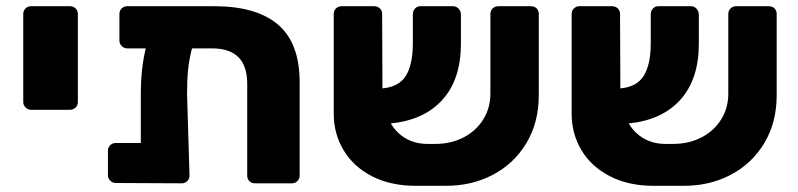

<svg xmlns="http://www.w3.org/2000/svg" viewBox="-20 -591 2574 619"><path d="M55 -262V-546Q55 -557 62.5 -564Q70 -571 80 -571H205Q216 -571 223.5 -564Q231 -557 231 -546V-262Q231 -251 223.5 -244Q216 -237 205 -237H80Q70 -237 62.5 -244.5Q55 -252 55 -262Z M946 -326V-25Q946 -15 939 -7.5Q932 0 921 0H802Q791 0 784 -7Q777 -14 777 -25V-321Q777 -435 664 -435H599Q590 -401 586.5 -367Q583 -333 583 -288L591 -25Q591 -15 584 -7.5Q577 0 566 0L353 -1Q343 -1 335.5 -8.5Q328 -16 328 -26V-105Q328 -116 335.5 -123Q343 -130 353 -130H434V-287Q434 -371 450 -435H390Q380 -435 372.5 -442.5Q365 -450 365 -460V-546Q365 -557 372.5 -564Q380 -571 390 -571H670Q807 -571 876.5 -511.5Q946 -452 946 -326Z M1717 -546V-284Q1717 -196 1677 -129.5Q1637 -63 1568 -27Q1499 9 1414 8H1319Q1239 8 1179 -23Q1119 -54 1087.5 -107Q1056 -160 1056 -224V-546Q1056 -557 1063.5 -564Q1071 -571 1081 -571H1186Q1197 -571 1204.5 -564Q1212 -557 1212 -546L1213 -306Q1267 -311 1289 -347.5Q1311 -384 1311 -452V-544Q1311 -556 1318 -563.5Q1325 -571 1336 -571H1441Q1451 -571 1458.5 -563Q1466 -555 1466 -544V-450Q1466 -336 1407 -270Q1348 -204 1240 -193Q1259 -161 1289.5 -144Q1320 -127 1359 -127H1383Q1434 -127 1474.5 -148Q1515 -169 1538 -206Q1561 -243 1561 -289V-546Q1561 -557 1568.5 -564Q1576 -571 1587 -571H1692Q1703 -571 1710 -564Q1717 -557 1717 -546Z M2484 -546V-284Q2484 -196 2444 -129.5Q2404 -63 2335 -27Q2266 9 2181 8H2086Q2006 8 1946 -23Q1886 -54 1854.5 -107Q1823 -160 1823 -224V-546Q1823 -557 1830.5 -564Q1838 -571 1848 -571H1953Q1964 -571 1971.5 -564Q1979 -557 1979 -546L1980 -306Q2034 -311 2056 -347.5Q2078 -384 2078 -452V-544Q2078 -556 2085 -563.5Q2092 -571 2103 -571H2208Q2218 -571 2225.5 -563Q2233 -555 2233 -544V-450Q2233 -336 2174 -270Q2115 -204 2007 -193Q2026 -161 2056.5 -144Q2087 -127 2126 -127H2150Q2201 -127 2241.5 -148Q2282 -169 2305 -206Q2328 -243 2328 -289V-546Q2328 -557 2335.5 -564Q2343 -571 2354 -571H2459Q2470 -571 2477 -564Q2484 -557 2484 -546Z"/></svg>

Font: Hezaedrus
Style: Bold
Weight: 700
Designer: Hubert & Fischer
Foundry: Hubert & Fischer
Version: Version 1.10;September 3, 2019;FontCreator 11.5.0.2425 64-bi